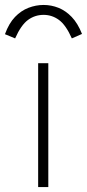

<svg xmlns="http://www.w3.org/2000/svg" viewBox="-66 -755 351 775"><path d="M88 0V-500H129V0ZM110 -735Q141 -735 170 -723.5Q199 -712 223.5 -686.5Q248 -661 265 -618L224 -600Q200 -654 172 -674.5Q144 -695 110 -695Q75 -695 47 -674.5Q19 -654 -5 -600L-46 -617Q-30 -661 -5.5 -686.5Q19 -712 49 -723.5Q79 -735 110 -735Z"/></svg>

Font: Muli ExtraLight
Style: Regular
Weight: 250
Designer: Vernon Adams
Foundry: Vernon Adams
Version: Version 2.100; ttfautohint (v1.8.1.43-b0c9)